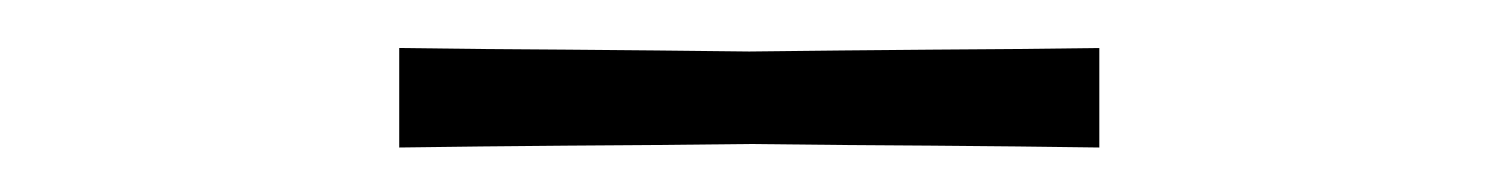

<svg xmlns="http://www.w3.org/2000/svg" viewBox="-20 -704 640 82"><path d="M150.5 -641V-683.5Q184.5 -683 222 -682.8Q259.5 -682.5 300 -682Q340.5 -682.5 378 -682.8Q415.5 -683 449.5 -683.5V-641Q415.5 -641.5 378 -641.8Q340.5 -642 300 -642.5Q259.5 -642 222 -641.8Q184.5 -641.5 150.5 -641Z"/></svg>

Font: Commissioner Loud ExtraLight
Style: Regular
Weight: 200
Designer: Kostas Bartsokas
Foundry: Kostas Bartsokas
Version: Version 1.000; ttfautohint (v1.8.3)